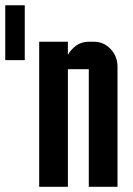

<svg xmlns="http://www.w3.org/2000/svg" viewBox="-25 -715 510 735"><path d="M69.8 -484.9H-4.9V-694.8H69.8ZM234.9 0H125V-555.2H234.9V-504.4Q240.7 -516.6 251.5 -527.3Q277.8 -555.2 314.9 -555.2H335Q372.1 -555.2 398.4 -527.3Q424.8 -499.5 424.8 -460V0H314.9V-450.2H234.9Z"/></svg>

Font: Horta
Style: Regular
Weight: 600
Width: 3
Version: Version 0.11